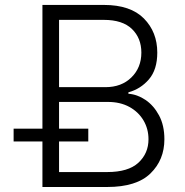

<svg xmlns="http://www.w3.org/2000/svg" viewBox="-20 -747 740 767"><path d="M149.5 0V-727.3H394.9Q501.4 -727.3 554.9 -673.1Q608.3 -619 608.3 -536.9Q608.3 -468.8 574.9 -430Q541.5 -391.3 492.9 -378.2V-372.5Q528.4 -370 561.3 -347.8Q594.1 -325.6 615.4 -285.9Q636.7 -246.1 636.7 -190.7Q636.7 -108.3 581.1 -54.2Q525.6 0 408.4 0ZM215.9 -59.7H408.4Q492.5 -59.7 532.8 -96.9Q573.2 -134.2 573.2 -190.7Q573.2 -232.2 553.1 -266.2Q533 -300.1 496.6 -320Q460.2 -339.8 411.2 -339.8H215.9ZM215.9 -398.8H400.9Q465.6 -398.8 505.1 -437.9Q544.7 -476.9 544.7 -536.9Q544.7 -594.8 507.1 -631.2Q469.5 -667.6 394.9 -667.6H215.9ZM34.4 -181.8V-233H332.7V-181.8Z"/></svg>

Font: Inter UI Light
Style: Regular
Weight: 300
Designer: Rasmus Andersson
Foundry: rsms
Version: 3.2;8d6f07862